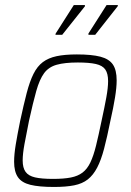

<svg xmlns="http://www.w3.org/2000/svg" viewBox="-20 -734 518 762"><path d="M194 8Q135 8 100.5 -0.5Q66 -9 51 -31Q36 -53 36 -92Q36 -121 42.5 -160.5Q49 -200 60 -254Q74 -319 86 -365Q98 -411 113 -441Q128 -471 150 -487.5Q172 -504 204.5 -511Q237 -518 285 -518Q344 -518 378.5 -509Q413 -500 428 -478Q443 -456 443 -415Q443 -387 436.5 -347Q430 -307 418 -254Q405 -189 393 -143.5Q381 -98 365.5 -68.5Q350 -39 328.5 -22Q307 -5 274.5 1.5Q242 8 194 8ZM190 -24Q233 -24 261 -29.5Q289 -35 307.5 -49Q326 -63 338.5 -89Q351 -115 361 -155.5Q371 -196 383 -254Q395 -309 402 -347.5Q409 -386 409 -412Q409 -442 398 -458Q387 -474 360.5 -480Q334 -486 289 -486Q237 -486 205 -477Q173 -468 155 -443.5Q137 -419 124 -373Q111 -327 95 -254Q84 -200 77 -161.5Q70 -123 70 -97Q70 -68 81.5 -52Q93 -36 119 -30Q145 -24 190 -24ZM331 -596V-601L403 -714H448L447 -709L358 -596ZM200 -596 201 -601 273 -714H317V-709L227 -596Z"/></svg>

Font: Saira SemiCondensed Thin
Style: Italic
Weight: 250
Width: 4
Italic angle: -12°
Designer: Hector Gatti with collaboration of the Omnibus-Type team
Foundry: Omnibus-Type
Version: Version 1.101